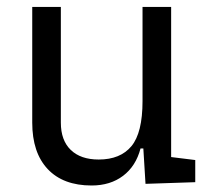

<svg xmlns="http://www.w3.org/2000/svg" viewBox="-20 -538 626 567"><path d="M250.5 9.8Q166.5 9.8 120.8 -38.8Q75.2 -87.4 75.2 -175.8V-517.6H159.7V-175.8Q159.7 -123.5 189 -95.2Q218.3 -66.9 271.5 -66.9Q335.4 -66.9 368.2 -106.4Q400.9 -146 400.9 -239.3V-517.6H485.4V-74.2L556.6 -65.4V0L409.7 4.9L403.3 -99.6H395Q381.3 -47.4 343.5 -18.8Q305.7 9.8 250.5 9.8Z"/></svg>

Font: CaskaydiaMono NF SemiLight
Style: Regular
Weight: 350
Designer: Aaron Bell
Foundry: Saja Typeworks
Version: Version 2111.001; ttfautohint (v1.8.4);Nerd Fonts 3.1.1